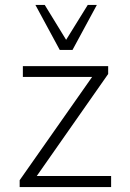

<svg xmlns="http://www.w3.org/2000/svg" viewBox="-20 -761 527 781"><path d="M60 0V-28L368 -467L377 -448H73V-492H420V-460L112 -20L103 -45H432V0ZM223 -558 124 -741H162L249 -599L337 -741H374L275 -558Z"/></svg>

Font: Nunito Sans 7pt SemiCondensed ExtraLight
Style: Regular
Weight: 250
Width: 4
Designer: Vernon Adams
Foundry: Vernon Adams
Version: Version 3.101;gftools[0.9.27]